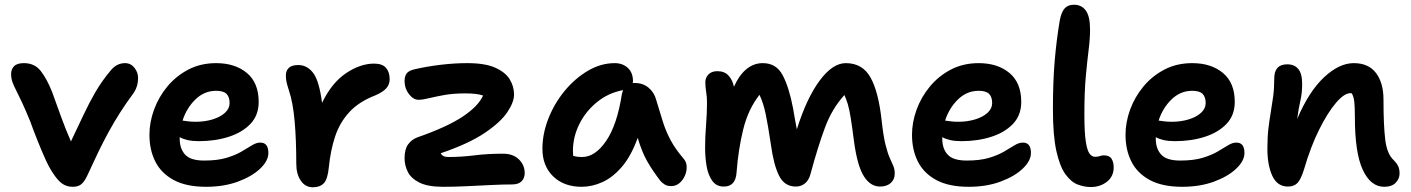

<svg xmlns="http://www.w3.org/2000/svg" viewBox="-20 -780 5966 812"><path d="M287 10Q261 10 241.5 -4.5Q222 -19 202 -51Q187 -73 170.5 -110Q154 -147 137.5 -188.5Q121 -230 108 -266Q88 -315 73.5 -346Q59 -377 48.5 -397.5Q38 -418 32.5 -433.5Q27 -449 27 -468Q27 -487 39.5 -500Q52 -513 81 -513Q127 -513 153 -479Q179 -445 200 -392Q218 -342 238 -287Q258 -232 280 -182Q308 -240 332 -291.5Q356 -343 383.5 -390.5Q411 -438 449 -483Q474 -513 509 -513Q533 -513 548.5 -493.5Q564 -474 564 -450Q564 -415 546 -388Q512 -342 487 -302.5Q462 -263 440 -223Q418 -183 396 -137.5Q374 -92 347 -33Q335 -9 322 0.5Q309 10 287 10Z M852 10Q768 10 715 -18.5Q662 -47 637 -96.5Q612 -146 612 -210Q612 -263 631.5 -316.5Q651 -370 688 -414.5Q725 -459 777 -486Q829 -513 894 -513Q974 -513 1024 -471.5Q1074 -430 1074 -349Q1074 -293 1039.5 -256.5Q1005 -220 947.5 -201.5Q890 -183 821 -183Q794 -183 774 -187.5Q754 -192 740 -200Q740 -197 740 -193Q740 -151 763 -126Q786 -101 843 -101Q900 -101 938 -112.5Q976 -124 1001.5 -139Q1027 -154 1045.5 -165.5Q1064 -177 1081 -177Q1115 -177 1115 -133Q1115 -100 1080.5 -67Q1046 -34 986.5 -12Q927 10 852 10ZM894 -396Q844 -396 806.5 -359.5Q769 -323 752 -270Q762 -269 775 -267Q788 -265 808 -265Q846 -265 879 -275Q912 -285 931.5 -303Q951 -321 951 -344Q951 -370 938 -383Q925 -396 894 -396Z M1303 12Q1271 12 1252 -16Q1233 -44 1233 -88Q1233 -189 1226 -268Q1219 -347 1202 -397Q1194 -422 1191.5 -434.5Q1189 -447 1189 -461Q1189 -481 1201.5 -493Q1214 -505 1241 -505Q1279 -505 1304.5 -471.5Q1330 -438 1342 -345Q1383 -430 1443.5 -470.5Q1504 -511 1562 -511Q1597 -511 1612.5 -493Q1628 -475 1628 -445Q1628 -423 1614 -407Q1600 -391 1568 -377Q1498 -350 1457.5 -306Q1417 -262 1397.5 -203.5Q1378 -145 1371 -75Q1366 -22 1349.5 -5Q1333 12 1303 12Z M1854 10Q1790 10 1754.5 -7.5Q1719 -25 1705 -52.5Q1691 -80 1691 -111Q1691 -149 1706 -169.5Q1721 -190 1745 -199Q1871 -243 1937 -287Q2003 -331 2023 -376Q1998 -385 1949 -385Q1896 -385 1858 -378Q1820 -371 1793.5 -364.5Q1767 -358 1750 -358Q1728 -358 1709.5 -382Q1691 -406 1691 -437Q1691 -457 1699.5 -469Q1708 -481 1733 -487Q1785 -499 1843.5 -506Q1902 -513 1956 -513Q2032 -513 2075 -493.5Q2118 -474 2136 -444Q2154 -414 2154 -380Q2154 -348 2125.5 -305.5Q2097 -263 2029.5 -217.5Q1962 -172 1844 -132Q1851 -116 1876 -116Q1931 -116 1986.5 -123Q2042 -130 2107 -130Q2150 -130 2174.5 -106Q2199 -82 2199 -48Q2199 -27 2186 -13.5Q2173 0 2146 0Q2107 0 2056.5 2.5Q2006 5 1953.5 7.5Q1901 10 1854 10Z M2440 10Q2365 10 2319.5 -34Q2274 -78 2274 -151Q2274 -214 2299 -278Q2324 -342 2367.5 -395Q2411 -448 2466 -480.5Q2521 -513 2580 -513Q2613 -513 2635 -493Q2657 -473 2657 -436Q2657 -432 2656 -429Q2661 -429 2665 -429Q2699 -429 2723 -409Q2747 -389 2755 -358Q2770 -308 2783 -266.5Q2796 -225 2816 -187.5Q2836 -150 2871 -109Q2883 -96 2884 -76.5Q2885 -57 2877 -38Q2869 -19 2854 -6Q2839 7 2819 7Q2802 7 2791.5 0.5Q2781 -6 2773 -15Q2742 -55 2718.5 -95.5Q2695 -136 2677 -197Q2649 -120 2610.5 -75Q2572 -30 2528 -10Q2484 10 2440 10ZM2403 -141Q2403 -130 2404 -121Q2419 -116 2442 -116Q2497 -116 2543.5 -184Q2590 -252 2610 -382Q2612 -391 2615 -399Q2552 -387 2504 -347.5Q2456 -308 2429.5 -254Q2403 -200 2403 -141Z M3041 9Q3010 9 2992.5 -15Q2975 -39 2968.5 -76.5Q2962 -114 2962 -155Q2962 -201 2966 -250.5Q2970 -300 2970 -346Q2970 -370 2966.5 -391Q2963 -412 2963 -433Q2963 -451 2976 -465Q2989 -479 3014 -479Q3044 -479 3061 -460.5Q3078 -442 3084 -413Q3105 -461 3136 -487Q3167 -513 3206 -513Q3263 -513 3290 -462Q3317 -411 3334 -322Q3343 -268 3350 -233Q3391 -364 3446 -438.5Q3501 -513 3557 -513Q3628 -513 3662 -451.5Q3696 -390 3709 -267Q3716 -204 3725 -168Q3734 -132 3743 -112Q3752 -92 3758 -78Q3764 -64 3764 -46Q3764 -21 3747 -6Q3730 9 3702 9Q3661 9 3633.5 -34.5Q3606 -78 3592 -180Q3584 -243 3578 -280.5Q3572 -318 3565.5 -339.5Q3559 -361 3551 -378Q3499 -321 3469 -240.5Q3439 -160 3408 -45Q3401 -18 3384.5 -4.5Q3368 9 3346 9Q3298 9 3275 -36.5Q3252 -82 3240 -170Q3228 -251 3218 -298.5Q3208 -346 3192 -379Q3144 -318 3123 -232Q3102 -146 3095 -50Q3091 9 3041 9Z M4077 10Q3993 10 3940 -18.5Q3887 -47 3862 -96.5Q3837 -146 3837 -210Q3837 -263 3856.5 -316.5Q3876 -370 3913 -414.5Q3950 -459 4002 -486Q4054 -513 4119 -513Q4199 -513 4249 -471.5Q4299 -430 4299 -349Q4299 -293 4264.5 -256.5Q4230 -220 4172.5 -201.5Q4115 -183 4046 -183Q4019 -183 3999 -187.5Q3979 -192 3965 -200Q3965 -197 3965 -193Q3965 -151 3988 -126Q4011 -101 4068 -101Q4125 -101 4163 -112.5Q4201 -124 4226.5 -139Q4252 -154 4270.5 -165.5Q4289 -177 4306 -177Q4340 -177 4340 -133Q4340 -100 4305.5 -67Q4271 -34 4211.5 -12Q4152 10 4077 10ZM4119 -396Q4069 -396 4031.5 -359.5Q3994 -323 3977 -270Q3987 -269 4000 -267Q4013 -265 4033 -265Q4071 -265 4104 -275Q4137 -285 4156.5 -303Q4176 -321 4176 -344Q4176 -370 4163 -383Q4150 -396 4119 -396Z M4593 11Q4566 11 4538 0.5Q4510 -10 4486 -43Q4462 -76 4447.5 -141.5Q4433 -207 4433 -317Q4433 -435 4440.5 -523Q4448 -611 4462 -694Q4469 -730 4483 -745Q4497 -760 4522 -760Q4554 -760 4572 -735.5Q4590 -711 4590 -655Q4590 -616 4584 -569Q4578 -522 4572 -456.5Q4566 -391 4566 -297Q4566 -220 4572 -181.5Q4578 -143 4588 -130Q4598 -117 4610 -117Q4625 -117 4632 -120Q4639 -123 4648 -123Q4672 -123 4681 -108.5Q4690 -94 4690 -72Q4690 -34 4661.5 -11.5Q4633 11 4593 11Z M4980 10Q4896 10 4843 -18.5Q4790 -47 4765 -96.5Q4740 -146 4740 -210Q4740 -263 4759.5 -316.5Q4779 -370 4816 -414.5Q4853 -459 4905 -486Q4957 -513 5022 -513Q5102 -513 5152 -471.5Q5202 -430 5202 -349Q5202 -293 5167.5 -256.5Q5133 -220 5075.5 -201.5Q5018 -183 4949 -183Q4922 -183 4902 -187.5Q4882 -192 4868 -200Q4868 -197 4868 -193Q4868 -151 4891 -126Q4914 -101 4971 -101Q5028 -101 5066 -112.5Q5104 -124 5129.5 -139Q5155 -154 5173.5 -165.5Q5192 -177 5209 -177Q5243 -177 5243 -133Q5243 -100 5208.5 -67Q5174 -34 5114.5 -12Q5055 10 4980 10ZM5022 -396Q4972 -396 4934.5 -359.5Q4897 -323 4880 -270Q4890 -269 4903 -267Q4916 -265 4936 -265Q4974 -265 5007 -275Q5040 -285 5059.5 -303Q5079 -321 5079 -344Q5079 -370 5066 -383Q5053 -396 5022 -396Z M5834 10Q5777 10 5743.5 -61.5Q5710 -133 5710 -285Q5710 -327 5707.5 -349.5Q5705 -372 5697 -385Q5695 -386 5691 -386Q5665 -386 5630 -345Q5595 -304 5559 -232Q5523 -160 5495 -64Q5482 -22 5467.5 -6.5Q5453 9 5427 9Q5382 9 5361 -36Q5340 -81 5340 -151Q5340 -201 5344.5 -238Q5349 -275 5354.5 -307Q5360 -339 5364.5 -372.5Q5369 -406 5369 -448Q5369 -508 5424 -508Q5454 -508 5470.5 -488.5Q5487 -469 5487 -425Q5487 -386 5479.5 -354Q5472 -322 5466 -277Q5516 -394 5580 -453.5Q5644 -513 5705 -513Q5768 -513 5799.5 -471Q5831 -429 5831 -359Q5831 -249 5838.5 -188.5Q5846 -128 5875 -102Q5887 -90 5893 -77.5Q5899 -65 5899 -46Q5899 -24 5882.5 -7Q5866 10 5834 10Z"/></svg>

Font: Shantell Sans Normal
Style: Regular
Weight: 600
Designer: Stephen Nixon, Anya Danilova, Shantell Martin
Foundry: Arrow Type
Version: Version 1.009;[a7da0bfa3]